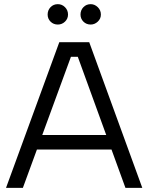

<svg xmlns="http://www.w3.org/2000/svg" viewBox="-20 -903 712 923"><path d="M258 -785Q237 -785 223 -799Q209 -813 209 -833Q209 -854 223 -868.5Q237 -883 258 -883Q278 -883 292.5 -868.5Q307 -854 307 -833Q307 -813 292.5 -799Q278 -785 258 -785ZM416 -785Q395 -785 381 -799Q367 -813 367 -833Q367 -854 381 -868.5Q395 -883 416 -883Q435 -883 450 -868.5Q465 -854 465 -833Q465 -813 450 -799Q435 -785 416 -785ZM354 -630H321L90 0H9L265 -700H409L664 0H583ZM134 -254H542V-184H134Z"/></svg>

Font: Albert Sans
Style: Regular
Weight: 400
Designer: Andreas Rasmussen
Foundry: a.Foundry
Version: Version 1.025